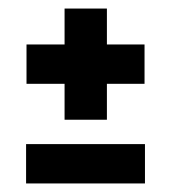

<svg xmlns="http://www.w3.org/2000/svg" viewBox="-20 -564 401 449"><path d="M131 -284V-544H230V-284ZM42 -368V-460H318V-368ZM41 -135V-227H319V-135Z"/></svg>

Font: Bricolage Grotesque 36pt Condensed SemiBold
Style: Regular
Weight: 600
Width: 3
Designer: Mathieu Triay
Foundry: Atelier Triay
Version: Version 1.001;gftools[0.9.33.dev8+g029e19f]